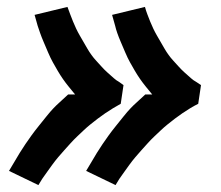

<svg xmlns="http://www.w3.org/2000/svg" viewBox="-20 -613 640 555"><path d="M91 -78 6 -119Q14 -132 21.5 -145Q29 -158 37 -171Q45 -184 53.5 -196.5Q62 -209 71 -221.5Q80 -234 92.5 -249.5Q105 -265 115 -277.5Q125 -290 134 -299.5Q143 -309 151 -316L177 -340H197Q188 -351 179 -362Q170 -373 162 -384.5Q154 -396 147 -408Q140 -420 133 -432.5Q126 -445 119 -461.5Q112 -478 106 -492Q100 -506 96 -517.5Q92 -529 89 -538L80 -570L175 -593Q179 -582 183 -571.5Q187 -561 191 -551Q195 -541 200 -530.5Q205 -520 210.5 -510.5Q216 -501 221.5 -491.5Q227 -482 232.5 -472.5Q238 -463 244.5 -454Q251 -445 258.5 -437Q266 -429 273.5 -420.5Q281 -412 291 -403Q301 -394 309 -387Q317 -380 323 -377L337 -367L329 -313Q318 -307 306.5 -300Q295 -293 284 -285.5Q273 -278 262.5 -270Q252 -262 241.5 -253.5Q231 -245 221.5 -236Q212 -227 202.5 -218Q193 -209 184 -199Q175 -189 166 -179Q157 -169 148.5 -159Q140 -149 130.5 -136Q121 -123 114 -113Q107 -103 102 -96ZM314 -78 229 -119Q237 -132 244.5 -145Q252 -158 260 -171Q268 -184 276.5 -196.5Q285 -209 294 -221.5Q303 -234 315.5 -249.5Q328 -265 338 -277.5Q348 -290 357 -299.5Q366 -309 374 -316L400 -340H420Q411 -351 402 -362Q393 -373 385 -384.5Q377 -396 370 -408Q363 -420 356 -432.5Q349 -445 342 -461.5Q335 -478 329 -492Q323 -506 319 -517.5Q315 -529 313 -538L304 -570L399 -593Q402 -582 406 -571.5Q410 -561 414 -551Q418 -541 423 -530.5Q428 -520 433.5 -510.5Q439 -501 444.5 -491.5Q450 -482 455.5 -472.5Q461 -463 467.5 -454Q474 -445 481.5 -437Q489 -429 496.5 -420.5Q504 -412 514 -403Q524 -394 532 -387Q540 -380 546 -377L561 -367L553 -313Q541 -307 529.5 -300Q518 -293 507 -285.5Q496 -278 485.5 -270Q475 -262 464.5 -253.5Q454 -245 444.5 -236Q435 -227 425.5 -218Q416 -209 407 -199Q398 -189 389 -179Q380 -169 371.5 -159Q363 -149 353.5 -136Q344 -123 337 -113Q330 -103 325 -96Z"/></svg>

Font: Iosevka Aile Heavy
Style: Italic
Weight: 900
Italic angle: -9°
Designer: Belleve Invis
Foundry: Belleve Invis
Version: Version 31.1.0; ttfautohint (v1.8.4)